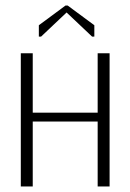

<svg xmlns="http://www.w3.org/2000/svg" viewBox="-20 -672 470 692"><path d="M224 -652 320 -581V-540H312L220 -627L128 -540H120V-581L216 -652ZM55 0V-480H98V-266H332V-480H375V0H332V-234H98V0Z"/></svg>

Font: Glametrix
Style: Light
Weight: 300
Designer: gluk
Foundry: gluk
Version: Version 0.40